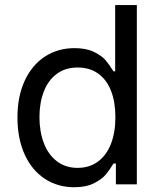

<svg xmlns="http://www.w3.org/2000/svg" viewBox="-20 -748 652 779"><path d="M50.8 -271.5Q50.8 -356.4 80.1 -420.2Q109.4 -483.9 161.9 -518.3Q214.4 -552.7 282.2 -552.7Q330.6 -552.7 362.3 -536.9Q394 -521 408.7 -503.4Q423.3 -485.8 440.4 -458.5H447.3V-727.5H535.2V0H450.2V-84.5H440.4Q425.3 -59.1 409.2 -39.8Q393.1 -20.5 361.1 -4.4Q329.1 11.7 281.7 11.7Q213.9 11.7 161.4 -22.9Q108.9 -57.6 79.8 -121.8Q50.8 -186 50.8 -271.5ZM448.2 -272.5Q448.2 -333.5 430.7 -378.9Q413.1 -424.3 378.7 -449.2Q344.2 -474.1 294.9 -474.1Q244.6 -474.1 209.7 -447.8Q174.8 -421.4 157.5 -376Q140.1 -330.6 140.1 -272.5Q140.1 -213.9 158 -167.2Q175.8 -120.6 210.7 -93.8Q245.6 -66.9 294.9 -66.9Q343.3 -66.9 377.9 -92.8Q412.6 -118.7 430.4 -165Q448.2 -211.4 448.2 -272.5Z"/></svg>

Font: Raveo Variable
Style: Regular
Weight: 400
Designer: Jakub Foglar, Rasmus Andersson (Inter)
Foundry: Jakubfoglar.com
Version: Version 1.000;Glyphs 3.2.3 (3260)